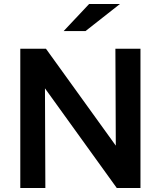

<svg xmlns="http://www.w3.org/2000/svg" viewBox="-20 -945 808 965"><path d="M82 0V-700H211L562 -213L560 -700H686V0H567L206 -501L208 0ZM300 -789 428 -925H583L410 -789Z"/></svg>

Font: Red Hat Text SemiBold
Style: Regular
Weight: 600
Designer: Pentagram, MCKL
Foundry: MCKL
Version: Version 1.030